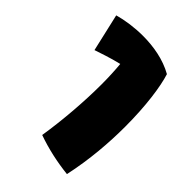

<svg xmlns="http://www.w3.org/2000/svg" viewBox="-51 -552 774 774"><g transform="rotate(-45 335.5 -165.5)"><path d="M623 -337 462 -300C469 -278 485 -234 496 -187C464 -184 426 -182 385 -182C287 -182 172 -191 71 -207C50 -148 37 -88 30 -25C136 -2 240 6 331 6C450 6 547 -8 600 -25C630 -78 641 -142 641 -202C641 -251 634 -298 623 -337Z"/></g></svg>

Font: FilmFarsi_V5 Display
Style: Regular
Weight: 400
Designer: Borna Izadpanah
Foundry: Borna Izadpanah
Version: Version 1.000;PS 001.000;hotconv 1.0.88;makeotf.lib2.5.64775